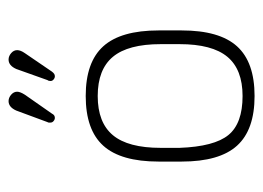

<svg xmlns="http://www.w3.org/2000/svg" viewBox="-103 -501 614 448"><g transform="rotate(-90 204.0 -277.0)"><path d="M51 -214V-160Q51 -72 88 -31Q125 10 204 10Q283 10 320 -31Q357 -72 357 -160V-214Q357 -302 320 -343Q283 -384 204 -384Q125 -384 88 -343Q51 -302 51 -214ZM325 -209V-165Q325 -89 295.5 -53.5Q266 -18 204 -18Q140 -18 113 -51Q86 -84 83 -165V-209Q83 -285 112.5 -320.5Q142 -356 204 -356Q266 -356 295.5 -320.5Q325 -285 325 -209ZM192 -564Q185 -564 179.5 -559.5Q174 -555 170 -546L143 -473Q142 -472 142 -470Q142 -468 142 -466Q142 -462 145.5 -459Q149 -456 153 -456Q156 -456 158.5 -457.5Q161 -459 163 -463L207 -526Q214 -537 214 -544Q214 -552 207 -558Q200 -564 192 -564ZM289 -564Q282 -564 276.5 -559.5Q271 -555 267 -546L241 -473Q240 -472 239.5 -470Q239 -468 239 -466Q239 -462 242.5 -459Q246 -456 250 -456Q253 -456 255.5 -457.5Q258 -459 261 -463L304 -526Q311 -536 311 -544Q311 -552 304 -558Q297 -564 289 -564Z"/></g></svg>

Font: Beiruti ExtraLight
Style: Regular
Weight: 250
Designer: Arlette Boutros
Foundry: Boutros
Version: Version 1.41